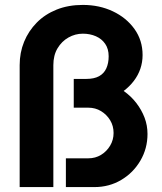

<svg xmlns="http://www.w3.org/2000/svg" viewBox="-20 -761 660 781"><path d="M60 0V-496Q60 -547 78 -591Q96 -635 129.5 -669Q163 -703 210.5 -722Q258 -741 317 -741Q384 -741 439 -715Q494 -689 527 -643Q560 -597 560 -537Q560 -508 551 -481.5Q542 -455 524.5 -432Q507 -409 483 -391Q513 -370 534.5 -342Q556 -314 568 -282.5Q580 -251 580 -216Q580 -157 551 -107.5Q522 -58 473 -29Q424 0 364 0H248V-117H339Q368 -117 391 -131Q414 -145 428 -168.5Q442 -192 442 -220Q442 -249 428 -272Q414 -295 391 -309Q368 -323 339 -323H280V-440H331Q363 -440 383 -451Q403 -462 412.5 -483Q422 -504 422 -532Q422 -562 408 -582.5Q394 -603 370 -613.5Q346 -624 317 -624Q286 -624 258.5 -608.5Q231 -593 214 -564.5Q197 -536 197 -496V0Z"/></svg>

Font: MuseoModerno Thin SemiBold
Style: Regular
Weight: 600
Version: Version 1.003